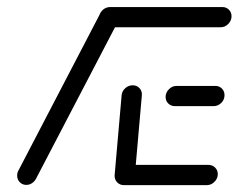

<svg xmlns="http://www.w3.org/2000/svg" viewBox="-20 -539 694 559"><path d="M56.7 -0.7Q45.2 -0.7 37.6 -8.5Q30 -16.3 30 -27.8Q30 -36.3 33.7 -42.6L271.9 -500Q275.9 -507.8 283.5 -512.8Q291.1 -517.8 300 -517.8Q311.5 -517.8 319.3 -510Q327 -502.2 327 -490.7Q327 -483.3 323.3 -475.9L84.8 -18.5Q80.7 -10.7 73.1 -5.7Q65.6 -0.7 56.7 -0.7ZM614.1 -32.2Q614.1 -19.3 604.4 -9.6Q594.8 0 582.2 0H340.7Q329.3 0 321.5 -7.8Q313.7 -15.6 313.7 -27Q313.7 -39.6 323.3 -49.3Q333 -58.9 345.6 -58.9H587Q598.5 -58.9 606.3 -51.1Q614.1 -43.3 614.1 -32.2ZM313.7 -28.5 334.1 -261.5Q335.2 -273.7 344.6 -282.2Q354.1 -290.7 366.3 -290.7Q378.5 -290.7 386.3 -282.2Q394.1 -273.7 393 -261.5L372.6 -28.5ZM462.2 -256.7Q462.2 -269.6 471.9 -279.3Q481.5 -288.9 494.1 -288.9H607Q618.5 -288.9 626.1 -281.1Q633.7 -273.3 633.7 -261.9Q633.7 -248.9 624.3 -239.4Q614.8 -230 601.9 -230H489.3Q477.8 -230 470 -237.6Q462.2 -245.2 462.2 -256.7ZM268.5 -487Q268.5 -499.6 278.1 -509.1Q287.8 -518.5 300.7 -518.5H627.4Q638.9 -518.5 646.5 -510.7Q654.1 -503 654.1 -491.9Q654.1 -478.9 644.6 -469.3Q635.2 -459.6 622.2 -459.6H295.6Q284.1 -459.6 276.3 -467.6Q268.5 -475.6 268.5 -487Z"/></svg>

Font: 26F Galaxy Sans Medium
Style: Italic
Weight: 500
Italic angle: -5°
Designer: C₂₉H₂₅N₃O₅
Version: Version 1.200